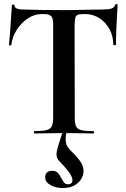

<svg xmlns="http://www.w3.org/2000/svg" viewBox="-20 -673 636 968"><path d="M573 -648Q570 -604 567 -537.5Q564 -471 565 -448Q565 -445 559 -445Q551 -445 551 -449Q551 -490 532.5 -525Q514 -560 481.5 -581Q449 -602 411 -602H398Q378 -602 369.5 -597Q361 -592 359 -580.5Q357 -569 356 -542L357 -81Q357 -50 363.5 -36Q370 -22 389 -17Q408 -12 451 -12Q454 -12 454 -6Q454 0 451 0Q417 0 397 -1L314 -2Q311 16 311 28Q311 52 320 66Q329 80 354 104Q379 130 390 149Q401 168 401 187Q402 206 391 226.5Q380 247 356.5 261Q333 275 297 275Q261 275 234.5 260Q208 245 208 222Q207 205 217 196.5Q227 188 243 188Q261 188 270.5 197.5Q280 207 289 225Q298 242 304.5 249Q311 256 323 256Q335 256 340.5 249.5Q346 243 345 232Q343 215 325.5 192Q308 169 278 138Q265 125 265 105Q265 89 274 60L294 -2L213 -1Q192 0 154 0Q151 0 151 -6Q151 -12 153 -12Q195 -12 214.5 -17Q234 -22 241 -36.5Q248 -51 248 -81V-544Q249 -579 239 -590.5Q229 -602 201 -602H188Q154 -602 121 -580.5Q88 -559 65 -523.5Q42 -488 37 -446Q37 -444 32 -444Q29 -444 26.5 -445.5Q24 -447 25 -448Q30 -486 40 -647Q40 -650 45 -650Q48 -650 50.5 -649Q53 -648 53 -646Q53 -625 98 -625Q179 -622 301 -622Q356 -622 424 -624L494 -625Q527 -625 542 -630Q557 -635 561 -650Q563 -653 568.5 -652.5Q574 -652 573 -648Z"/></svg>

Font: Cormorant Upright
Style: Bold
Weight: 700
Designer: Christian Thalmann (Catharsis Fonts)
Foundry: Catharsis Fonts
Version: Version 3.302